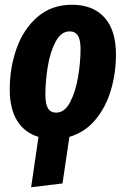

<svg xmlns="http://www.w3.org/2000/svg" viewBox="-20 -568 529 808"><path d="M272 8 243 204 111 220 142 8Q84 -9 52.5 -59.5Q21 -110 21 -191Q21 -283 50 -364.5Q79 -446 138 -497Q197 -548 283 -548Q371 -548 419.5 -494.5Q468 -441 468 -339Q468 -260 446.5 -188Q425 -116 381 -63.5Q337 -11 272 8ZM319 -361Q319 -401 307.5 -418.5Q296 -436 273 -436Q237 -436 214 -392.5Q191 -349 181 -287.5Q171 -226 171 -170Q171 -130 182 -112Q193 -94 216 -94Q252 -94 275 -138Q298 -182 308.5 -244Q319 -306 319 -361Z"/></svg>

Font: Fira Sans Extra Condensed
Style: Bold Italic
Weight: 700
Width: 3
Italic angle: -8°
Designer: Carrois Corporate & Edenspiekermann AG
Foundry: Carrois Corporate GbR & Edenspiekermann AG
Version: Version 4.203